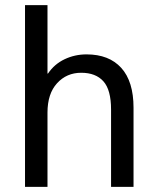

<svg xmlns="http://www.w3.org/2000/svg" viewBox="-20 -732 616 752"><path d="M168 -444Q193 -481 233 -500Q273 -519 319 -519Q407 -519 455 -466Q503 -413 503 -310V0H415V-303Q415 -380 385 -413.5Q355 -447 298 -447Q241 -447 203.5 -406Q166 -365 166 -291V0H78V-712H166V-444Z"/></svg>

Font: CST
Style: Regular
Weight: 400
Version: Version 1.00